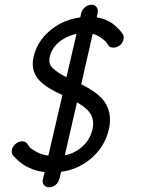

<svg xmlns="http://www.w3.org/2000/svg" viewBox="-20 -740 600 818"><path d="M369 -720Q384 -720 391.5 -709.5Q399 -699 396 -685Q396 -685 396 -684L392 -666Q414 -663 434 -654Q454 -645 466 -634.5Q478 -624 487 -614.5Q496 -605 500 -599L504 -593Q509 -583 506 -571Q503 -557 490.5 -547Q478 -537 463 -537Q446 -537 439 -551Q437 -555 432.5 -560.5Q428 -566 412 -578Q396 -590 375 -596L326 -381Q384 -352 412 -323Q462 -269 444 -189Q426 -111 361 -59Q308 -17 240 -8L233 23Q232 23 232 24Q229 38 216.5 48Q204 58 189.5 58Q175 58 167 48Q159 38 163 24Q163 24 163 23L170 -7Q143 -10 119 -19Q95 -28 80.5 -38Q66 -48 55 -58Q44 -68 39 -74L34 -80Q28 -90 31 -103Q34 -117 47 -127.5Q60 -138 74 -138Q91 -138 98 -125Q100 -121 105.5 -114Q111 -107 133.5 -94Q156 -81 186 -77L246 -335Q187 -362 162 -384Q107 -429 123 -498Q141 -575 213 -625Q262 -658 322 -666Q322 -666 326 -684Q326 -684 326 -685Q330 -699 342 -709Q354 -719 369 -720ZM306 -596Q271 -588 244 -570Q202 -542 192 -498Q188 -479 193 -466.5Q198 -454 215 -441Q230 -428 263 -411ZM308 -304 256 -78Q295 -86 323 -109Q363 -140 374 -189Q385 -237 354 -270Q339 -286 308 -304Z"/></svg>

Font: Brass Mono
Style: Italic
Weight: 400
Italic angle: -13°
Monospace: yes
Version: Version 1.100; ttfautohint (v1.8.3) -l 8 -r 50 -G 200 -x 14 